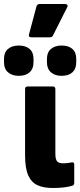

<svg xmlns="http://www.w3.org/2000/svg" viewBox="-89 -929 400 957"><path d="M174 8Q128 8 97.5 -6Q67 -20 51.5 -55.5Q36 -91 36 -155V-485Q36 -498 49 -498H174Q187 -498 187 -485V-162Q187 -135 195.5 -125Q204 -115 225 -115Q238 -115 249.5 -116.5Q261 -118 271 -120Q281 -121 281 -108V-18Q281 -5 270 -3Q254 2 230.5 5Q207 8 174 8ZM68 -743Q51 -743 56 -759L93 -898Q97 -909 109 -909H236Q243 -909 246.5 -904.5Q250 -900 246 -893L175 -752Q171 -743 159 -743ZM5 -551Q-29 -551 -49 -568.5Q-69 -586 -69 -618V-636Q-69 -668 -49 -685Q-29 -702 5 -702Q39 -702 58.5 -685Q78 -668 78 -636V-618Q78 -586 58.5 -568.5Q39 -551 5 -551ZM218 -551Q185 -551 165 -568.5Q145 -586 145 -618V-636Q145 -668 165 -685Q185 -702 218 -702Q253 -702 272 -685Q291 -668 291 -636V-618Q291 -586 272 -568.5Q253 -551 218 -551Z"/></svg>

Font: Sofia Sans Condensed Black
Style: Regular
Weight: 900
Designer: Botio Nikoltchev, Ani Petrova
Foundry: lettersoup
Version: Version 4.101